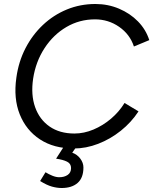

<svg xmlns="http://www.w3.org/2000/svg" viewBox="-20 -732 768 962"><path d="M350 12Q250 12 180.5 -33.5Q111 -79 79 -159Q47 -239 62 -343Q73 -423 107.5 -490Q142 -557 195 -607Q248 -657 315 -684.5Q382 -712 458 -712Q521 -712 576.5 -688.5Q632 -665 671.5 -624.5Q711 -584 728 -531L651 -499Q631 -560 577 -597.5Q523 -635 456 -635Q378 -635 312.5 -596.5Q247 -558 203 -490.5Q159 -423 146 -338Q134 -257 156 -195Q178 -133 228.5 -98Q279 -63 353 -63Q401 -63 448.5 -83Q496 -103 536.5 -137.5Q577 -172 604 -216L674 -174Q638 -119 585.5 -77Q533 -35 472 -11.5Q411 12 350 12ZM289 210Q266 210 240.5 203Q215 196 181 175L208 131Q224 141 242.5 148.5Q261 156 277 156Q302 156 319 144.5Q336 133 336 110Q336 88 316 78Q296 68 261 63L306 -7L361 6L342 33Q367 42 382.5 63Q398 84 398 107Q398 159 369 184.5Q340 210 289 210Z"/></svg>

Font: Figtree
Style: Italic
Weight: 400
Italic angle: -9.5°
Foundry: Erik Kennedy
Version: Version 2.001; ttfautohint (v1.8.4.7-5d5b);gftools[0.9.27]